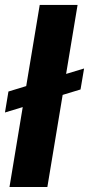

<svg xmlns="http://www.w3.org/2000/svg" viewBox="-23 -747 356 767"><path d="M312.9 -473.4 298.7 -389.6 227.3 -367.9 166.2 0H14.9L67.8 -319.2L-3.2 -297.6L10.7 -381.4L81.7 -403.1L135.7 -727.3H286.9L241.1 -451.7Z"/></svg>

Font: Karasuma Gothic
Style: Bold Italic
Weight: 700
Italic angle: 9.39998°
Designer: Rasmus Andersson / Ryoko Nishizuka
Foundry: Genbu
Version: Version 1.00